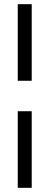

<svg xmlns="http://www.w3.org/2000/svg" viewBox="-20 -770 237 920"><path d="M65 -383V-750H132V-383ZM65 130V-237H132V130Z"/></svg>

Font: Arcon
Style: Regular
Weight: 400
Designer: M. Zarth
Foundry: martin zarth - visuelle & digitale kommunikation
Version: Version 1.131;PS 001.131;hotconv 1.0.70;makeotf.lib2.5.58329